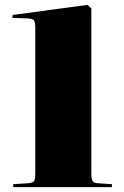

<svg xmlns="http://www.w3.org/2000/svg" viewBox="-20 -764 507 784"><path d="M34 0V-12L97 -16Q116 -18 120 -26Q124 -34 124 -56V-651Q124 -669 120 -678.5Q116 -688 90 -689L30 -691L32 -703L337 -744L353 -730V-53Q353 -34 358 -25.5Q363 -17 377 -16L437 -12V0Z"/></svg>

Font: Literata 72pt Black
Style: Regular
Weight: 900
Designer: Latin by Veronika Burian and Jose Scaglione. Greek by Irene Vlachou. Cyrillic by Vera Evstafieva.
Foundry: TypeTogether
Version: Version 3.002